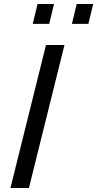

<svg xmlns="http://www.w3.org/2000/svg" viewBox="-20 -936 484 956"><path d="M32 0 209 -712H301L124 0ZM143 -817 167 -916H249L225 -817ZM338 -817 362 -916H444L420 -817Z"/></svg>

Font: CST
Style: Italic
Weight: 400
Italic angle: -14°
Version: Version 1.00